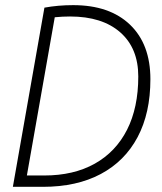

<svg xmlns="http://www.w3.org/2000/svg" viewBox="-20 -723 626 743"><path d="M29.8 0 151.9 -693.4Q204.6 -703.1 263.2 -703.1Q404.3 -703.1 483.2 -627.4Q562 -551.8 562 -416.5Q562 -285.6 512.5 -192.4Q462.9 -99.1 369.9 -49.6Q276.9 0 146 0ZM84 -43.9H150.9Q265.1 -43.9 346.7 -89.6Q428.2 -135.3 471.7 -220.9Q515.1 -306.6 515.1 -427.2Q515.1 -536.6 445.3 -597.9Q375.5 -659.2 251 -659.2Q221.7 -659.2 191.9 -656.2Z"/></svg>

Font: Cascadia Code NF ExtraLight
Style: Italic
Weight: 200
Italic angle: -10°
Monospace: yes
Designer: Aaron Bell
Foundry: Saja Typeworks
Version: Version 2404.023; ttfautohint (v1.8.4)